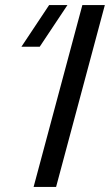

<svg xmlns="http://www.w3.org/2000/svg" viewBox="-20 -740 435 760"><path d="M137.2 -555 247 -720H174.5L64.8 -555ZM113 0H202L395 -720H306Z"/></svg>

Font: Manrope
Style: MediumItalic
Weight: 500
Italic angle: -15°
Designer: Mikhail Sharanda
Foundry: Mikhail Sharanda
Version: Version 4.502;hotconv 1.0.109;makeotfexe 2.5.65596